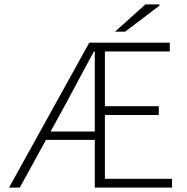

<svg xmlns="http://www.w3.org/2000/svg" viewBox="-20 -853 849 873"><path d="M21 0 386 -659H752V-619H457V-370H702V-330H457V-40H762V0H411V-619H407Q377 -563 345.5 -505Q314 -447 283 -388L70 0ZM170 -217V-255H445V-217ZM503 -709 641 -833H703L706 -828L549 -709Z"/></svg>

Font: Source Sans 3 Light
Style: Regular
Weight: 300
Designer: Paul D. Hunt
Foundry: Adobe
Version: Version 3.052;hotconv 1.1.0;makeotfexe 2.6.0